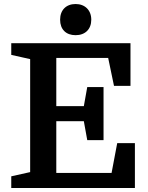

<svg xmlns="http://www.w3.org/2000/svg" viewBox="-20 -935 738 955"><path d="M279 -837C279 -789 308 -760 356 -760C404 -760 434 -790 434 -837C434 -884 403 -915 356 -915C309 -915 279 -885 279 -837ZM495 -502H414L397 -407H260V-647H518L547 -508H629V-720H36V-662L130 -641V-79L36 -58V0H651V-223H563L535 -75H260V-332H397L414 -238H495Z"/></svg>

Font: Domine
Style: Bold
Weight: 700
Designer: Pablo Impallari, Rodrigo Fuenzalida, Brenda Gallo
Foundry: Pablo Impallari, Rodrigo Fuenzalida, Brenda Gallo
Version: Version 2.000